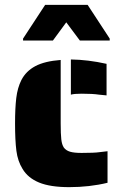

<svg xmlns="http://www.w3.org/2000/svg" viewBox="-20 -763 505 791"><path d="M388 -373Q363 -377 316 -377Q285 -377 272 -373V-518Q343 -517 419 -500V-370ZM73 -67Q53 -99 47.5 -142Q42 -185 42 -254Q42 -317 47 -359Q52 -401 68 -433Q87 -470 125.5 -490.5Q164 -511 230 -516V-255Q230 -211 232.5 -189Q235 -167 243 -155Q252 -143 268.5 -138Q285 -133 316 -133Q369 -133 389 -136L423 -140V-10Q349 8 265 8Q187 8 141 -11Q95 -30 73 -67ZM75 -604 166 -743H341L432 -604V-596H309L253 -671L198 -596H75Z"/></svg>

Font: Saira Stencil One
Style: Regular
Weight: 400
Designer: Hector Gatti with collaboration of the Omnibus-Type team
Foundry: Omnibus-Type
Version: Version 1.004